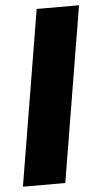

<svg xmlns="http://www.w3.org/2000/svg" viewBox="-53 -761 412 794"><g transform="rotate(-5 153.0 -363.5)"><path d="M306.1 -727.3 185.4 0H9.6L130.3 -727.3Z"/></g></svg>

Font: Inter P Extra Bold
Style: Italic
Weight: 800
Italic angle: 9.39999°
Designer: Rasmus Andersson
Foundry: rsms
Version: Version 3.018;git-588b23468